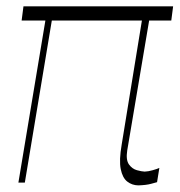

<svg xmlns="http://www.w3.org/2000/svg" viewBox="-20 -565 556 594"><path d="M515.6 -545.5 509.9 -501.4H441.4L373.6 -99.4Q369 -70 379.1 -56.1Q389.2 -42.3 403.8 -38.4Q418.3 -34.4 427.6 -34.1Q438.6 -34.4 452.4 -38.4Q466.3 -42.3 473 -45.5L465.9 -1.4Q462.4 -0.4 447.3 3.7Q432.2 7.8 407.7 8.5Q388.5 8.2 373.8 -3.2Q359 -14.6 353.5 -41.9Q348 -69.2 356.5 -117.9L419 -501.4H140.3L56.8 0H36.9L120.4 -501.4H46.9L52.6 -545.5Z"/></svg>

Font: Inter UI Thin
Style: Italic
Weight: 100
Italic angle: -9.39999°
Designer: Rasmus Andersson
Foundry: rsms
Version: 3.2;8d6f07862